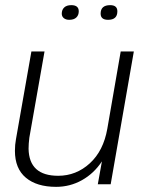

<svg xmlns="http://www.w3.org/2000/svg" viewBox="-20 -716 552 746"><path d="M198 10Q123 10 80.5 -25.5Q38 -61 38 -130Q38 -154 42 -175L102 -516H153L94 -181Q91 -157 91 -138Q93 -33 206 -33Q276 -33 329 -81.5Q382 -130 397 -216L449 -516H500L410 0H360L376 -89Q345 -42 298.5 -16Q252 10 198 10ZM249 -639Q236 -639 228 -645.5Q220 -652 220 -663Q220 -678 229.5 -687Q239 -696 257 -696Q286 -696 286 -672Q286 -657 276.5 -648Q267 -639 249 -639ZM400 -639Q371 -639 371 -663Q371 -696 408 -696Q436 -696 436 -672Q436 -639 400 -639Z"/></svg>

Font: Creato Display Light
Style: Italic
Weight: 300
Italic angle: -10°
Version: Version 1.000